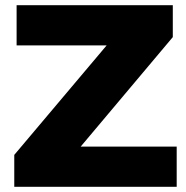

<svg xmlns="http://www.w3.org/2000/svg" viewBox="-20 -720 718 740"><path d="M661 -155H291L646 -577V-700H44V-545H391L35 -123V0H661Z"/></svg>

Font: Montserrat-Alt1 ExtBd
Style: Regular
Weight: 800
Designer: Differentunic
Foundry: Differentunic
Version: Version 7.222